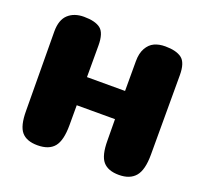

<svg xmlns="http://www.w3.org/2000/svg" viewBox="-119 -823 1019 962"><g transform="rotate(20 390.0 -342.5)"><path d="M723 -150Q723 -69 694 -34.5Q665 0 606 0Q548 0 521 -31.5Q494 -63 494 -143L493 -256H289V-150Q289 -68 261 -34Q233 0 172 0Q114 0 87 -31.5Q60 -63 60 -143L57 -565Q57 -627 88.5 -656Q120 -685 172 -685Q232 -685 260.5 -663Q289 -641 289 -574V-406H492V-565Q492 -607 507.5 -634.5Q523 -662 547.5 -673.5Q572 -685 606 -685Q664 -685 693.5 -663Q723 -641 723 -574Z"/></g></svg>

Font: Coiny 2.0
Style: Regular
Weight: 400
Version: Version 1.001 July 11, 2018